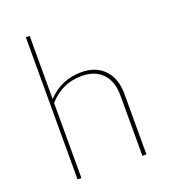

<svg xmlns="http://www.w3.org/2000/svg" viewBox="-135 -839 833 938"><g transform="rotate(-20 281.5 -369.5)"><path d="M107 0V-739H127V-411Q199 -486 302 -486Q378 -486 421.5 -440Q465 -394 465 -314V0H444V-314Q444 -387 405.5 -427.5Q367 -468 298 -468Q195 -468 127 -390V0Z"/></g></svg>

Font: Cantarell Thin
Style: Regular
Weight: 100
Designer: Dave Crossland, Nikolaus Waxweiler, Florian Fecher, Jacques Le Bailly, Eben Sorkin, Alexei Vanyashin, Alexios Zavras, Em
Version: Version 0.303